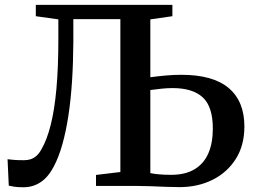

<svg xmlns="http://www.w3.org/2000/svg" viewBox="-20 -763 1040 788"><path d="M77 5.5Q52.5 5.5 39.8 3.5Q27 1.5 16 -1L11 -109.5Q24 -108 37.5 -106.8Q51 -105.5 79 -105.5Q92.5 -105.5 105 -109.2Q117.5 -113 129.2 -123Q141 -133 151 -152Q172.5 -189 188 -249.8Q203.5 -310.5 211.5 -398.2Q219.5 -486 219.5 -604V-683.5L127 -696.5V-743H687.5V-696.5L597 -683.5V-446Q626 -450 659.2 -453Q692.5 -456 724 -456Q854.5 -456 918.8 -401.5Q983 -347 983 -244Q983 -166.5 947.8 -110.8Q912.5 -55 852.2 -25Q792 5 716.5 5Q693.5 5 662 3.8Q630.5 2.5 597 1.2Q563.5 0 533.5 0H374V-45L474 -57V-684.5H281V-590Q280.5 -504.5 275.5 -428.2Q270.5 -352 260.5 -287Q250.5 -222 235.8 -170Q221 -118 201 -80Q178.5 -36.5 147 -15.5Q115.5 5.5 77 5.5ZM682.5 -45.5Q740 -45.5 778 -68Q816 -90.5 834.8 -133Q853.5 -175.5 853.5 -235Q853.5 -325.5 812 -363.5Q770.5 -401.5 688.5 -401.5Q667 -401.5 642.8 -399Q618.5 -396.5 597 -393.5V-52.5Q610.5 -49.5 632.5 -47.5Q654.5 -45.5 682.5 -45.5Z"/></svg>

Font: Merriweather 48pt SemiBold
Style: Regular
Weight: 600
Version: Version 2.100